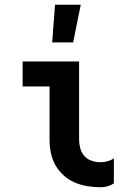

<svg xmlns="http://www.w3.org/2000/svg" viewBox="-20 -778 540 806"><path d="M402 8Q374 8 346.5 3.5Q319 -1 293.5 -12Q268 -23 247 -42Q226 -61 212.5 -85Q199 -109 193.5 -136.5Q188 -164 188 -192V-415H75V-520H312V-192Q312 -174 317 -155.5Q322 -137 334.5 -123Q347 -109 365 -103Q383 -97 402 -97Q417 -97 431.5 -101Q446 -105 458 -113V-8Q446 0 431.5 4Q417 8 402 8ZM199 -600 211 -758H319L287 -600Z"/></svg>

Font: Iosevka Extrabold
Style: Regular
Weight: 800
Monospace: yes
Designer: Belleve Invis
Foundry: Belleve Invis
Version: Version 32.5.0; ttfautohint (v1.8.4)